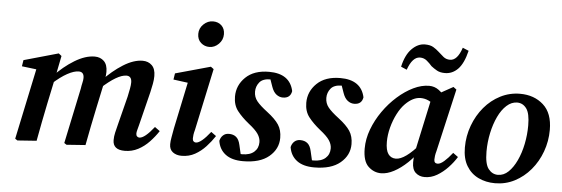

<svg xmlns="http://www.w3.org/2000/svg" viewBox="-47 -828 2873 982"><g transform="rotate(5 1389.5 -337.5)"><path d="M618 12Q557 12 557 -38Q557 -57 561.5 -76.5Q566 -96 572 -119L609 -265Q614 -288 617.5 -307Q621 -326 621 -339Q621 -372 594 -372Q548 -372 465 -296L467 -335Q517 -388 570.5 -421.5Q624 -455 670 -455Q699 -455 717.5 -437Q736 -419 736 -382Q736 -363 732 -342Q728 -321 723 -299L680 -126Q676 -110 673 -99.5Q670 -89 670 -81Q670 -72 675 -67Q680 -62 687 -62Q714 -62 762 -123L788 -104Q769 -75 743.5 -48Q718 -21 686.5 -4.5Q655 12 618 12ZM165 0 67 7 55 -1 135 -380 172 -359 57 -373 62 -405 239 -455 254 -443 231 -328 203 -195Q193 -146 183.5 -98Q174 -50 165 0ZM416 0 319 7 307 -1 367 -286Q369 -301 372.5 -315.5Q376 -330 376 -341Q376 -372 349 -372Q325 -372 291 -353.5Q257 -335 215 -297L216 -335Q266 -388 321 -421.5Q376 -455 424 -455Q453 -455 471.5 -437Q490 -419 490 -382Q490 -367 487 -350.5Q484 -334 481 -317L455 -195Q445 -146 435 -98Q425 -50 416 0Z M847 -42Q847 -58 851 -79Q855 -100 859 -124L913 -381L932 -360L835 -373L840 -405L1020 -455L1035 -444L967 -126Q963 -112 961.5 -101Q960 -90 960 -82Q960 -72 965 -67Q970 -62 977 -62Q1003 -62 1051 -123L1077 -104Q1058 -75 1033.5 -48.5Q1009 -22 978.5 -5Q948 12 910 12Q883 12 865 -1.5Q847 -15 847 -42ZM1003 -555Q978 -555 959.5 -571.5Q941 -588 941 -617Q941 -646 962.5 -666.5Q984 -687 1011 -687Q1038 -687 1055 -670.5Q1072 -654 1072 -626Q1072 -597 1051 -576Q1030 -555 1003 -555Z M1215 -4 1166 -28Q1181 -25 1193 -24Q1205 -23 1218 -23Q1258 -23 1279.5 -42Q1301 -61 1301 -92Q1301 -113 1287.5 -133.5Q1274 -154 1238 -182Q1202 -211 1179 -240.5Q1156 -270 1156 -314Q1156 -372 1199 -413.5Q1242 -455 1319 -455Q1426 -455 1445 -367Q1439 -330 1400 -330Q1382 -330 1366.5 -342Q1351 -354 1342 -380L1322 -437L1368 -414Q1352 -417 1330 -417Q1290 -417 1273 -396Q1256 -375 1256 -348Q1256 -320 1273 -299Q1290 -278 1327 -250Q1369 -218 1387 -190.5Q1405 -163 1405 -123Q1405 -66 1358.5 -27Q1312 12 1225 12Q1168 12 1135.5 -12.5Q1103 -37 1096 -81Q1100 -99 1112 -110Q1124 -121 1142 -121Q1165 -121 1179.5 -109Q1194 -97 1200 -69Z M1581 -4 1532 -28Q1547 -25 1559 -24Q1571 -23 1584 -23Q1624 -23 1645.5 -42Q1667 -61 1667 -92Q1667 -113 1653.5 -133.5Q1640 -154 1604 -182Q1568 -211 1545 -240.5Q1522 -270 1522 -314Q1522 -372 1565 -413.5Q1608 -455 1685 -455Q1792 -455 1811 -367Q1805 -330 1766 -330Q1748 -330 1732.5 -342Q1717 -354 1708 -380L1688 -437L1734 -414Q1718 -417 1696 -417Q1656 -417 1639 -396Q1622 -375 1622 -348Q1622 -320 1639 -299Q1656 -278 1693 -250Q1735 -218 1753 -190.5Q1771 -163 1771 -123Q1771 -66 1724.5 -27Q1678 12 1591 12Q1534 12 1501.5 -12.5Q1469 -37 1462 -81Q1466 -99 1478 -110Q1490 -121 1508 -121Q1531 -121 1545.5 -109Q1560 -97 1566 -69Z M1934 12Q1897 12 1868.5 -15Q1840 -42 1840 -107Q1840 -156 1858.5 -205.5Q1877 -255 1908.5 -300Q1940 -345 1979.5 -380Q2019 -415 2060.5 -435Q2102 -455 2141 -455Q2169 -455 2191 -438.5Q2213 -422 2232 -396L2179 -358Q2163 -371 2143.5 -380Q2124 -389 2103 -389Q2064 -389 2025 -350Q2004 -329 1987 -296Q1970 -263 1960 -225Q1950 -187 1950 -151Q1950 -108 1964 -88.5Q1978 -69 2003 -69Q2050 -69 2125 -157L2131 -131Q2103 -90 2069 -57.5Q2035 -25 2000 -6.5Q1965 12 1934 12ZM2158 12Q2130 12 2111.5 -5Q2093 -22 2093 -58Q2093 -77 2095.5 -94Q2098 -111 2102 -133L2160 -402L2265 -460L2281 -448L2207 -126Q2203 -112 2201.5 -101Q2200 -90 2200 -82Q2200 -62 2218 -62Q2232 -62 2251.5 -79Q2271 -96 2293 -124L2319 -105Q2302 -77 2276.5 -50Q2251 -23 2221 -5.5Q2191 12 2158 12ZM1989 -540Q2003 -602 2034 -633Q2065 -664 2101 -664Q2128 -664 2144 -654.5Q2160 -645 2173 -633Q2187 -620 2201 -608.5Q2215 -597 2235 -597Q2273 -597 2295 -664L2326 -651Q2310 -585 2281.5 -556Q2253 -527 2215 -527Q2190 -527 2174 -536Q2158 -545 2144 -556Q2132 -570 2117 -582.5Q2102 -595 2082 -595Q2043 -595 2019 -527Z M2519 12Q2472 12 2433.5 -6.5Q2395 -25 2372.5 -62.5Q2350 -100 2350 -157Q2350 -216 2370 -270Q2390 -324 2425 -365.5Q2460 -407 2507 -431Q2554 -455 2608 -455Q2680 -455 2727.5 -412.5Q2775 -370 2775 -284Q2775 -226 2755.5 -172.5Q2736 -119 2701 -77.5Q2666 -36 2619.5 -12Q2573 12 2519 12ZM2530 -32Q2560 -32 2584 -55Q2608 -78 2626 -116.5Q2644 -155 2653.5 -202Q2663 -249 2663 -297Q2663 -359 2644.5 -384Q2626 -409 2597 -409Q2568 -409 2543 -386.5Q2518 -364 2500 -326Q2482 -288 2472 -241Q2462 -194 2462 -146Q2462 -82 2481.5 -57Q2501 -32 2530 -32Z"/></g></svg>

Font: Lisu Bosa Black
Style: Italic
Weight: 900
Italic angle: -19°
Designer: David Morse, Annie Olsen, Victor Gaultney, Frank Grießhammer (Latin)
Foundry: SIL International
Version: Version 2.000